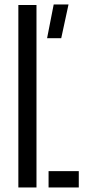

<svg xmlns="http://www.w3.org/2000/svg" viewBox="-20 -822 372 842"><path d="M60.5 0V-800H140V0ZM193 0V-71.5H325.5V0ZM186.5 -654.5 215.5 -802.5H280.5L248.5 -654.5Z"/></svg>

Font: Big Shoulders Stencil Text Thin
Style: Regular
Weight: 400
Version: Version 2.001